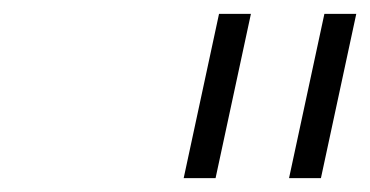

<svg xmlns="http://www.w3.org/2000/svg" viewBox="-20 -750 534 277"><path d="M443 -493H397L448 -730H494ZM296 -730H342L291 -493H245Z"/></svg>

Font: Afta serif
Style: Italic
Weight: 400
Italic angle: -12°
Designer: parq.ink
Foundry: Oriol Esparraguera Font
Version: Version 1.000